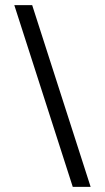

<svg xmlns="http://www.w3.org/2000/svg" viewBox="-20 -700 411 752"><path d="M36 -680H106L335 32H265Z"/></svg>

Font: Questrial
Style: Regular
Weight: 400
Designer: Joe Prince
Foundry: Joe Prince
Version: Version 1.002